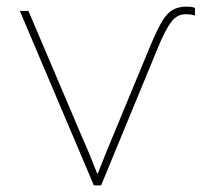

<svg xmlns="http://www.w3.org/2000/svg" viewBox="-20 -561 640 581"><path d="M264 0 40 -528H66L231 -140Q244 -111 254.5 -85Q265 -59 274 -36H276Q285 -58 294 -81.5Q303 -105 315 -133L436 -425Q455 -470 470 -495.5Q485 -521 502.5 -531Q520 -541 544 -541Q561 -541 570 -537V-514Q558 -518 542 -518Q515 -518 497 -493Q479 -468 458 -417L286 0Z"/></svg>

Font: Noto Sans Mono Thin
Style: Regular
Weight: 100
Designer: Monotype Design Team
Foundry: Monotype Imaging Inc.
Version: Version 2.014